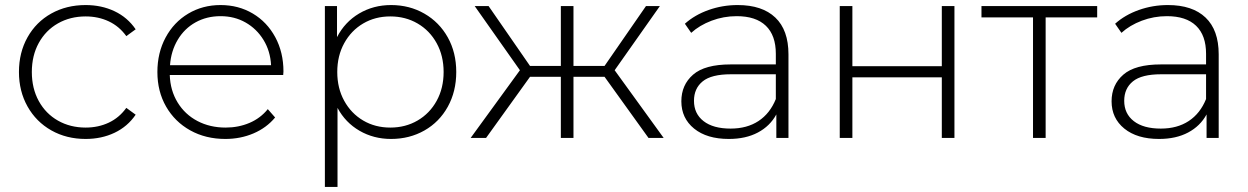

<svg xmlns="http://www.w3.org/2000/svg" viewBox="-20 -546 4939 760"><path d="M55 -261Q55 -338 89 -398.5Q123 -459 183 -492.5Q243 -526 319 -526Q382 -526 433.5 -501.5Q485 -477 517 -430L480 -403Q452 -442 410.5 -461.5Q369 -481 319 -481Q258 -481 209.5 -453.5Q161 -426 133.5 -376Q106 -326 106 -261Q106 -196 133.5 -146Q161 -96 209.5 -68.5Q258 -41 319 -41Q369 -41 410.5 -60.5Q452 -80 480 -119L517 -92Q485 -45 433.5 -20.5Q382 4 319 4Q243 4 183 -30Q123 -64 89 -124.5Q55 -185 55 -261Z M603 -261Q603 -337 635.5 -397.5Q668 -458 725 -492Q782 -526 853 -526Q924 -526 980.5 -492.5Q1037 -459 1069.5 -399Q1102 -339 1102 -263L1101 -249H652Q654 -188 683 -140.5Q712 -93 761.5 -67Q811 -41 873 -41Q924 -41 967.5 -59.5Q1011 -78 1040 -114L1069 -81Q1035 -40 983.5 -18Q932 4 872 4Q794 4 733 -30Q672 -64 637.5 -124Q603 -184 603 -261ZM1053 -288Q1050 -344 1023 -388Q996 -432 952 -457Q908 -482 853 -482Q798 -482 754 -457.5Q710 -433 683.5 -388.5Q657 -344 653 -288Z M1316 -119V194H1266V-522H1314V-399Q1345 -459 1401.5 -492.5Q1458 -526 1528 -526Q1601 -526 1660 -492Q1719 -458 1752.5 -398Q1786 -338 1786 -261Q1786 -184 1752.5 -123.5Q1719 -63 1660 -29.5Q1601 4 1528 4Q1459 4 1403 -28.5Q1347 -61 1316 -119ZM1736 -261Q1736 -325 1708.5 -375Q1681 -425 1633 -453Q1585 -481 1525 -481Q1465 -481 1417.5 -453Q1370 -425 1342.5 -375Q1315 -325 1315 -261Q1315 -197 1342.5 -147Q1370 -97 1417.5 -69Q1465 -41 1525 -41Q1585 -41 1633 -69Q1681 -97 1708.5 -147Q1736 -197 1736 -261Z M2373 -242H2250V0H2200V-242H2078L1904 0H1843L2038 -268L1859 -522H1914L2078 -285H2200V-522H2250V-285H2373L2537 -522H2592L2413 -268L2607 0H2547Z M3053 -93Q3028 -47 2980 -21.5Q2932 4 2865 4Q2778 4 2727.5 -37Q2677 -78 2677 -145Q2677 -210 2723.5 -250.5Q2770 -291 2872 -291H3051V-333Q3051 -406 3011.5 -444Q2972 -482 2896 -482Q2844 -482 2796.5 -464Q2749 -446 2716 -416L2691 -452Q2730 -487 2785 -506.5Q2840 -526 2900 -526Q2997 -526 3049 -476.5Q3101 -427 3101 -331V0H3053ZM2872 -37Q2937 -37 2982.5 -67Q3028 -97 3051 -154V-252H2873Q2796 -252 2761.5 -224Q2727 -196 2727 -147Q2727 -96 2765 -66.5Q2803 -37 2872 -37Z M3304 -522H3354V-284H3708V-522H3758V0H3708V-240H3354V0H3304Z M4069 -477H3865V-522H4323V-477H4119V0H4069Z M4756 -93Q4731 -47 4683 -21.5Q4635 4 4568 4Q4481 4 4430.5 -37Q4380 -78 4380 -145Q4380 -210 4426.5 -250.5Q4473 -291 4575 -291H4754V-333Q4754 -406 4714.5 -444Q4675 -482 4599 -482Q4547 -482 4499.5 -464Q4452 -446 4419 -416L4394 -452Q4433 -487 4488 -506.5Q4543 -526 4603 -526Q4700 -526 4752 -476.5Q4804 -427 4804 -331V0H4756ZM4575 -37Q4640 -37 4685.5 -67Q4731 -97 4754 -154V-252H4576Q4499 -252 4464.5 -224Q4430 -196 4430 -147Q4430 -96 4468 -66.5Q4506 -37 4575 -37Z"/></svg>

Font: Goldbeck Next Light
Style: Regular
Weight: 300
Designer: Julieta Ulanovsky
Foundry: Julieta Ulanovsky
Version: Version 7.200